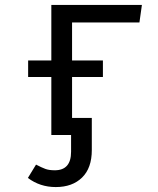

<svg xmlns="http://www.w3.org/2000/svg" viewBox="-20 -547 640 778"><path d="M272 -456V-302H397V-235H272V-69H352V61Q352 134 312.5 172.5Q273 211 206 211Q142 211 93 174L126 120Q149 132 164 137.5Q179 143 202 143Q268 143 268 68V0H188V-235H94V-302H188V-527H555L545 -456Z"/></svg>

Font: Fira Mono
Style: Regular
Weight: 400
Designer: Carrois Corporate & Edenspiekermann AG
Foundry: Carrois Corporate GbR & Edenspiekermann AG
Version: Version 3.206